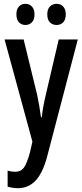

<svg xmlns="http://www.w3.org/2000/svg" viewBox="-20 -747 431 1007"><path d="M4 -540H104L175 -249Q181 -221 186 -191.5Q191 -162 195 -132H199Q202 -159 207 -187Q212 -215 220 -249L288 -540H388L226 79Q202 165 164.5 202.5Q127 240 74 240Q61 240 47.5 238Q34 236 20 232V148Q30 151 40 152.5Q50 154 60 154Q89 154 105 132.5Q121 111 137 53L150 -4ZM66 -672Q66 -699 79.5 -713Q93 -727 113 -727Q134 -727 147.5 -712.5Q161 -698 161 -672Q161 -644 147.5 -630Q134 -616 113 -616Q93 -616 79.5 -630Q66 -644 66 -672ZM228 -672Q228 -699 242 -713Q256 -727 277 -727Q298 -727 311.5 -712.5Q325 -698 325 -672Q325 -644 311.5 -630Q298 -616 277 -616Q255 -616 241.5 -630Q228 -644 228 -672Z"/></svg>

Font: Noto Sans Telugu ExtraCondensed Medium
Style: Regular
Weight: 500
Width: 2
Designer: Jelle Bosma - Monotype Design Team
Foundry: Monotype Imaging Inc.
Version: Version 2.005; ttfautohint (v1.8.4.7-5d5b)